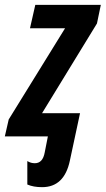

<svg xmlns="http://www.w3.org/2000/svg" viewBox="-58 -564 437 794"><path d="M231 100 273 -96H116L343 -467L359 -544H88L66 -447H211L-22 -70L-38 0H140L127 66Q119 111 86 111Q69 111 55 102V199Q80 210 116 210Q208 210 231 100Z"/></svg>

Font: Noto Sans Display Condensed
Style: Bold Italic
Weight: 700
Width: 3
Designer: Monotype Design team
Foundry: Monotype Imaging Inc.
Version: 1.000